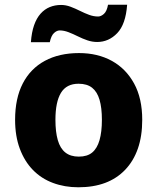

<svg xmlns="http://www.w3.org/2000/svg" viewBox="-20 -784 667 814"><path d="M583 -276Q583 -207 564.5 -154Q546 -101 510.5 -64Q475 -27 425.5 -8.5Q376 10 312 10Q254 10 204.5 -8.5Q155 -27 119.5 -63.5Q84 -100 64 -153.5Q44 -207 44 -276Q44 -367 76.5 -430Q109 -493 170 -526Q231 -559 315 -559Q394 -559 454 -526Q514 -493 548.5 -430Q583 -367 583 -276ZM215 -276Q215 -225 225 -190Q235 -155 257 -137.5Q279 -120 314 -120Q350 -120 371 -137.5Q392 -155 402 -190Q412 -225 412 -276Q412 -327 402 -361Q392 -395 370.5 -412Q349 -429 313 -429Q262 -429 238.5 -390.5Q215 -352 215 -276ZM111 -605Q114 -647 124.5 -677Q135 -707 152 -726Q169 -745 191 -754Q213 -763 239 -763Q259 -763 279 -755.5Q299 -748 319 -738Q339 -728 358 -721Q377 -714 396 -714Q408 -714 420.5 -725Q433 -736 438 -764H519Q513 -681 477 -643.5Q441 -606 392 -606Q371 -606 350.5 -613Q330 -620 310 -630Q290 -640 270.5 -647.5Q251 -655 233 -655Q221 -655 209 -644Q197 -633 191 -605Z"/></svg>

Font: Noto Sans Devanagari ExtraBold
Style: Regular
Weight: 800
Version: Version 2.003